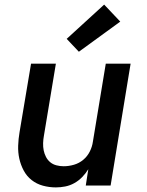

<svg xmlns="http://www.w3.org/2000/svg" viewBox="-20 -807 640 835"><path d="M223 8Q194 8 166.5 0.5Q139 -7 117.5 -24Q96 -41 83 -65.5Q70 -90 64 -117Q58 -144 59 -173.5Q60 -203 65 -232L115 -530H223L171 -217Q168 -201 167.5 -184.5Q167 -168 170 -153Q173 -138 180 -124.5Q187 -111 198.5 -101.5Q210 -92 225.5 -88Q241 -84 257 -84Q279 -84 301.5 -90.5Q324 -97 342 -112Q360 -127 370.5 -148Q381 -169 384 -191L440 -530H548L461 0H353L364 -71Q353 -53 337.5 -37Q322 -21 303 -10.5Q284 0 263.5 4Q243 8 223 8ZM323 -582 270 -638 433 -787 503 -713Z"/></svg>

Font: Iosevka Curly SmBdExObl
Style: Regular
Weight: 600
Width: 7
Italic angle: -9°
Monospace: yes
Designer: Belleve Invis
Foundry: Belleve Invis
Version: Version 11.1.0; ttfautohint (v1.8.3)